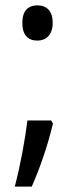

<svg xmlns="http://www.w3.org/2000/svg" viewBox="-20 -563 280 714"><path d="M63 -478C63 -433 84 -412 119 -412C151 -412 176 -433 176 -478C176 -522 154 -543 119 -543C84 -543 63 -522 63 -478ZM170 -115H82C73 -43 56 51 35 131H98C130 59 158 -24 177 -104Z"/></svg>

Font: Noto Sans Khmer Condensed
Style: Regular
Weight: 400
Width: 3
Designer: Danh Hong and the Monotype Design Team
Foundry: Monotype Imaging Inc.
Version: Version 2.004